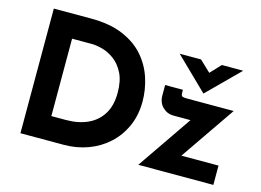

<svg xmlns="http://www.w3.org/2000/svg" viewBox="-98 -915 1488 1095"><g transform="rotate(15 646.5 -368.0)"><path d="M95 0V-736H315Q426 -736 504 -703Q582 -670 629.5 -615Q677 -560 699 -492Q721 -424 721 -355Q721 -273 691.5 -207.5Q662 -142 611 -95.5Q560 -49 493 -24.5Q426 0 351 0ZM240 -140H326Q400 -140 455 -165.5Q510 -191 540.5 -241Q571 -291 571 -365Q571 -437 547.5 -482.5Q524 -528 489.5 -553Q455 -578 419 -587.5Q383 -597 358 -597H240ZM911 -323Q875 -323 848 -349Q821 -375 821 -419V-479H926V-465Q926 -444 933.5 -440.5Q941 -437 960 -437H1237L995 -85L969 -114H1234V0H791L1040 -363L1061 -323ZM981 -673 1059 -599 1025 -589 1104 -673H1230L1045 -489H1044L855 -673Z"/></g></svg>

Font: Reem Kufi Fun
Style: Regular
Weight: 400
Designer: Khaled Hosny
Version: Version 1.005